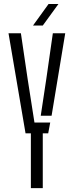

<svg xmlns="http://www.w3.org/2000/svg" viewBox="-20 -972 381 992"><path d="M139.5 0V-283H112L24 -800H88L122.5 -566L158 -339H239.5L229 -283H201V0ZM190.5 -374 219.5 -566 253 -800H317L246.5 -374ZM150.5 -840 231 -951.5H282L201 -840Z"/></svg>

Font: Big Shoulders Stencil Text Thin Light
Style: Regular
Weight: 300
Version: Version 2.001